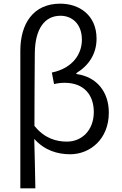

<svg xmlns="http://www.w3.org/2000/svg" viewBox="-20 -829 664 1048"><path d="M91 199H173C171 107 170 22 167 -71C223 -8 294 13 363 13C472 13 574 -70 574 -214C574 -329 507 -410 397 -425V-430C467 -473 507 -537 507 -618C507 -747 412 -809 309 -809C161 -809 91 -699 91 -552ZM345 -56C287 -56 222 -74 168 -142C168 -275 169 -406 170 -538C171 -672 224 -743 310 -743C373 -743 427 -699 427 -612C427 -539 382 -458 263 -433L275 -370C295 -375 314 -377 333 -377C440 -377 492 -309 492 -218C492 -117 426 -56 345 -56Z"/></svg>

Font: Noto Sans CJK JP DemiLight
Style: Regular
Weight: 350
Designer: Ryoko NISHIZUKA (kana & ideographs); Paul D. Hunt (Latin, Greek & Cyrillic); Wenlong ZHANG (bopomofo); Sandoll Communica
Foundry: Adobe Systems Incorporated
Version: Version 1.004;PS 1.004;hotconv 1.0.82;makeotf.lib2.5.63406